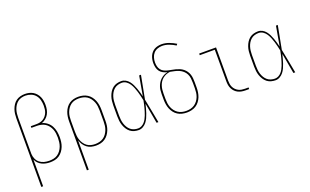

<svg xmlns="http://www.w3.org/2000/svg" viewBox="-99 -1253 3198 1978"><g transform="rotate(-20 1500.0 -264.0)"><path d="M77 215V-535Q77 -560 80 -585Q83 -610 91.5 -634Q100 -658 114 -679.5Q128 -701 148.5 -715.5Q169 -730 193.5 -736.5Q218 -743 244 -743Q267 -743 289.5 -738Q312 -733 331.5 -721.5Q351 -710 366.5 -692Q382 -674 391 -653Q400 -632 403.5 -609.5Q407 -587 407 -564Q407 -538 402 -512.5Q397 -487 384.5 -465Q372 -443 352 -426.5Q332 -410 308 -401Q338 -393 363.5 -373Q389 -353 404 -325.5Q419 -298 425 -266.5Q431 -235 431 -204Q431 -177 427.5 -151Q424 -125 414.5 -100.5Q405 -76 389 -54.5Q373 -33 351 -18Q329 -3 303 2.5Q277 8 251 8Q227 8 204 3.5Q181 -1 160 -11.5Q139 -22 122.5 -39Q106 -56 97 -78V215ZM247 -10Q271 -10 295 -15Q319 -20 339 -33.5Q359 -47 373.5 -67Q388 -87 396.5 -109.5Q405 -132 408 -156Q411 -180 411 -204Q411 -227 408 -250.5Q405 -274 396.5 -296Q388 -318 373.5 -337Q359 -356 339.5 -368.5Q320 -381 296.5 -386.5Q273 -392 250 -392H189V-410H250Q270 -410 289 -414Q308 -418 324.5 -428Q341 -438 354 -453.5Q367 -469 374.5 -487Q382 -505 384.5 -524.5Q387 -544 387 -563Q387 -594 379.5 -624.5Q372 -655 352.5 -678.5Q333 -702 303.5 -713.5Q274 -725 244 -725Q221 -725 198.5 -719Q176 -713 158.5 -699Q141 -685 128.5 -665.5Q116 -646 109 -624.5Q102 -603 99.5 -580.5Q97 -558 97 -535V-139Q98 -111 109.5 -85Q121 -59 142.5 -41.5Q164 -24 191.5 -17Q219 -10 247 -10Z M577 215V-320Q577 -346 580.5 -371.5Q584 -397 593 -421Q602 -445 617 -466Q632 -487 653.5 -501.5Q675 -516 700 -522Q725 -528 751 -528Q777 -528 802.5 -522Q828 -516 850 -502Q872 -488 888 -467Q904 -446 913.5 -422Q923 -398 927 -372Q931 -346 931 -320V-200Q931 -174 927.5 -148.5Q924 -123 914.5 -99Q905 -75 889.5 -54Q874 -33 852.5 -18.5Q831 -4 805.5 2Q780 8 754 8Q728 8 702 1.5Q676 -5 655 -21Q634 -37 619.5 -59.5Q605 -82 597 -107V215ZM751 -10Q774 -10 797.5 -15.5Q821 -21 840.5 -34Q860 -47 874 -66.5Q888 -86 896.5 -108Q905 -130 908 -153Q911 -176 911 -200V-320Q911 -344 908 -367Q905 -390 896.5 -412Q888 -434 874 -453.5Q860 -473 840.5 -486Q821 -499 797.5 -504.5Q774 -510 751 -510Q728 -510 705 -504.5Q682 -499 663.5 -485.5Q645 -472 631.5 -452.5Q618 -433 610 -411Q602 -389 599.5 -366Q597 -343 597 -320V-200Q597 -177 599.5 -154Q602 -131 610 -109Q618 -87 631.5 -67.5Q645 -48 663.5 -34.5Q682 -21 705 -15.5Q728 -10 751 -10Z M1222 8Q1198 8 1173.5 1.5Q1149 -5 1129.5 -20.5Q1110 -36 1096.5 -57.5Q1083 -79 1075 -102.5Q1067 -126 1064 -150.5Q1061 -175 1061 -200V-320Q1061 -345 1064 -369.5Q1067 -394 1075 -417.5Q1083 -441 1096.5 -462.5Q1110 -484 1129.5 -499.5Q1149 -515 1173.5 -521.5Q1198 -528 1222 -528Q1247 -528 1269 -516Q1291 -504 1306.5 -484.5Q1322 -465 1332.5 -443Q1343 -421 1351.5 -398Q1360 -375 1366.5 -351.5Q1373 -328 1379 -304Q1389 -358 1398 -412Q1407 -466 1417 -520H1437Q1424 -456 1412.5 -392Q1401 -328 1388 -264Q1402 -198 1414 -132Q1426 -66 1439 0H1419Q1409 -56 1399 -112Q1389 -168 1379 -223Q1373 -199 1366.5 -175Q1360 -151 1352 -127Q1344 -103 1333.5 -80Q1323 -57 1307.5 -37.5Q1292 -18 1269.5 -5Q1247 8 1222 8ZM1222 -10Q1242 -10 1260 -19.5Q1278 -29 1291 -43.5Q1304 -58 1313.5 -75.5Q1323 -93 1330 -111.5Q1337 -130 1343 -149Q1349 -168 1354 -187Q1359 -206 1363 -225Q1367 -244 1371 -264Q1366 -289 1360 -314Q1354 -339 1346.5 -363.5Q1339 -388 1329.5 -412Q1320 -436 1306 -458Q1292 -480 1270 -495Q1248 -510 1222 -510Q1200 -510 1178 -503.5Q1156 -497 1139 -482.5Q1122 -468 1110.5 -448.5Q1099 -429 1092.5 -408Q1086 -387 1083.5 -364.5Q1081 -342 1081 -320V-200Q1081 -178 1083.5 -155.5Q1086 -133 1092.5 -112Q1099 -91 1110.5 -71.5Q1122 -52 1139 -37.5Q1156 -23 1178 -16.5Q1200 -10 1222 -10Z M1750 8Q1724 8 1698 2Q1672 -4 1650 -18Q1628 -32 1612 -53Q1596 -74 1586.5 -98Q1577 -122 1573 -148Q1569 -174 1569 -200V-259Q1569 -281 1571.5 -302Q1574 -323 1581 -343Q1588 -363 1599.5 -381Q1611 -399 1627 -413.5Q1643 -428 1662 -437.5Q1681 -447 1702 -451Q1679 -457 1657.5 -468Q1636 -479 1622 -498Q1608 -517 1602.5 -540.5Q1597 -564 1597 -588Q1597 -608 1600.5 -627.5Q1604 -647 1612 -665.5Q1620 -684 1633.5 -699.5Q1647 -715 1664 -724.5Q1681 -734 1701 -738.5Q1721 -743 1741 -743Q1782 -743 1822 -728.5Q1862 -714 1897 -692L1886 -677Q1854 -697 1817 -711Q1780 -725 1742 -725Q1716 -725 1690.5 -715.5Q1665 -706 1648 -686.5Q1631 -667 1623.5 -641Q1616 -615 1616 -589Q1616 -567 1621 -546Q1626 -525 1639 -508Q1652 -491 1671.5 -481.5Q1691 -472 1712 -467Q1733 -462 1754 -458.5Q1775 -455 1795.5 -449.5Q1816 -444 1836 -435.5Q1856 -427 1872.5 -413.5Q1889 -400 1901.5 -382Q1914 -364 1920.5 -344Q1927 -324 1929 -302.5Q1931 -281 1931 -259V-200Q1931 -174 1927 -148Q1923 -122 1913.5 -98Q1904 -74 1888 -53Q1872 -32 1850 -18Q1828 -4 1802 2Q1776 8 1750 8ZM1750 -10Q1774 -10 1797 -15.5Q1820 -21 1839.5 -34Q1859 -47 1873.5 -66Q1888 -85 1896.5 -107Q1905 -129 1908 -152.5Q1911 -176 1911 -200V-259Q1911 -284 1908 -309Q1905 -334 1894 -356Q1883 -378 1864.5 -394.5Q1846 -411 1823.5 -421Q1801 -431 1776.5 -436Q1752 -441 1728 -446Q1707 -444 1686.5 -436Q1666 -428 1649 -414.5Q1632 -401 1620 -383Q1608 -365 1601 -344.5Q1594 -324 1591.5 -302.5Q1589 -281 1589 -259V-200Q1589 -176 1592 -152.5Q1595 -129 1603.5 -107Q1612 -85 1626.5 -66Q1641 -47 1660.5 -34Q1680 -21 1703 -15.5Q1726 -10 1750 -10Z M2395 0Q2374 0 2353.5 -3.5Q2333 -7 2314.5 -16Q2296 -25 2281 -40Q2266 -55 2256.5 -74Q2247 -93 2243.5 -113.5Q2240 -134 2240 -155V-502H2075V-520H2260V-155Q2260 -136 2263 -118Q2266 -100 2274 -83.5Q2282 -67 2295 -54Q2308 -41 2324 -32.5Q2340 -24 2358.5 -21Q2377 -18 2395 -18H2434V0Z M2722 8Q2698 8 2673.5 1.5Q2649 -5 2629.5 -20.5Q2610 -36 2596.5 -57.5Q2583 -79 2575 -102.5Q2567 -126 2564 -150.5Q2561 -175 2561 -200V-320Q2561 -345 2564 -369.5Q2567 -394 2575 -417.5Q2583 -441 2596.5 -462.5Q2610 -484 2629.5 -499.5Q2649 -515 2673.5 -521.5Q2698 -528 2722 -528Q2747 -528 2769 -516Q2791 -504 2806.5 -484.5Q2822 -465 2832.5 -443Q2843 -421 2851.5 -398Q2860 -375 2866.5 -351.5Q2873 -328 2879 -304Q2889 -358 2898 -412Q2907 -466 2917 -520H2937Q2924 -456 2912.5 -392Q2901 -328 2888 -264Q2902 -198 2914 -132Q2926 -66 2939 0H2919Q2909 -56 2899 -112Q2889 -168 2879 -223Q2873 -199 2866.5 -175Q2860 -151 2852 -127Q2844 -103 2833.5 -80Q2823 -57 2807.5 -37.5Q2792 -18 2769.5 -5Q2747 8 2722 8ZM2722 -10Q2742 -10 2760 -19.5Q2778 -29 2791 -43.5Q2804 -58 2813.5 -75.5Q2823 -93 2830 -111.5Q2837 -130 2843 -149Q2849 -168 2854 -187Q2859 -206 2863 -225Q2867 -244 2871 -264Q2866 -289 2860 -314Q2854 -339 2846.5 -363.5Q2839 -388 2829.5 -412Q2820 -436 2806 -458Q2792 -480 2770 -495Q2748 -510 2722 -510Q2700 -510 2678 -503.5Q2656 -497 2639 -482.5Q2622 -468 2610.5 -448.5Q2599 -429 2592.5 -408Q2586 -387 2583.5 -364.5Q2581 -342 2581 -320V-200Q2581 -178 2583.5 -155.5Q2586 -133 2592.5 -112Q2599 -91 2610.5 -71.5Q2622 -52 2639 -37.5Q2656 -23 2678 -16.5Q2700 -10 2722 -10Z"/></g></svg>

Font: Iosevka Curly Slab Thin
Style: Regular
Weight: 100
Monospace: yes
Designer: Belleve Invis
Foundry: Belleve Invis
Version: Version 22.1.2; ttfautohint (v1.8.4)